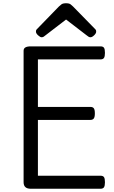

<svg xmlns="http://www.w3.org/2000/svg" viewBox="-20 -1160 703 1180"><path d="M169 0Q147 0 136 -10Q125 -20 125 -40V-848Q125 -862 136 -868.5Q147 -875 169 -875H598Q613 -875 619 -866.5Q625 -858 625 -835Q625 -813 619 -804Q613 -795 598 -795H213V-503H535Q550 -503 556.5 -494.5Q563 -486 563 -463Q563 -441 556.5 -432Q550 -423 535 -423H213V-80H598Q613 -80 619 -71.5Q625 -63 625 -40Q625 -18 619 -9Q613 0 598 0ZM236 -931Q227 -931 214 -943Q201 -955 201 -965Q201 -968 201.5 -972Q202 -976 207 -981L342 -1120Q349 -1127 358 -1133.5Q367 -1140 386 -1140Q405 -1140 413.5 -1133.5Q422 -1127 429 -1120L565 -981Q570 -976 570.5 -972Q571 -968 571 -965Q571 -955 558.5 -943Q546 -931 536 -931Q529 -931 524 -934.5Q519 -938 511 -944L386 -1040L261 -944Q254 -938 248.5 -934.5Q243 -931 236 -931Z"/></svg>

Font: Playwrite GB S
Style: Regular
Weight: 400
Designer: Veronika Burian, José Scaglione
Foundry: TypeTogether
Version: Version 1.000